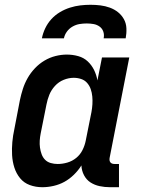

<svg xmlns="http://www.w3.org/2000/svg" viewBox="-20 -770 590 802"><path d="M157 12Q129 12 104.5 3Q80 -6 64 -25.5Q48 -45 40 -70Q32 -95 30.5 -122Q29 -149 31.5 -176.5Q34 -204 40 -231L63 -351Q68 -375 75.5 -398.5Q83 -422 95.5 -444Q108 -466 126 -485Q144 -504 166 -517Q188 -530 212 -536Q236 -542 259 -542Q284 -542 307 -535.5Q330 -529 346.5 -513.5Q363 -498 373 -477.5Q383 -457 387 -434L406 -530H520L438 -111Q437 -106 437.5 -101Q438 -96 441 -92Q444 -88 449 -86.5Q454 -85 459 -85H477V12H440Q417 12 396 7.5Q375 3 358 -8Q341 -19 331 -38Q321 -57 320 -79Q307 -58 288.5 -40Q270 -22 249 -10.5Q228 1 204 6.5Q180 12 157 12ZM221 -85Q241 -85 261.5 -91Q282 -97 298.5 -110.5Q315 -124 324.5 -143Q334 -162 338 -182L362 -302Q365 -318 366 -334.5Q367 -351 365.5 -367Q364 -383 359 -397.5Q354 -412 344 -423.5Q334 -435 319 -440Q304 -445 288 -445Q267 -445 246 -436.5Q225 -428 209.5 -411Q194 -394 186 -374Q178 -354 174 -333L150 -213Q147 -198 146 -183Q145 -168 147 -153.5Q149 -139 154 -125.5Q159 -112 168.5 -102.5Q178 -93 192 -89Q206 -85 221 -85ZM155 -610Q159 -631 169 -652Q179 -673 194.5 -690Q210 -707 230 -719Q250 -731 272 -738Q294 -745 315.5 -747.5Q337 -750 358 -750Q379 -750 399.5 -747.5Q420 -745 439 -738Q458 -731 473 -719Q488 -707 497.5 -690Q507 -673 508 -652Q509 -631 505 -610H413Q416 -625 411.5 -638Q407 -651 396 -659Q385 -667 371 -669.5Q357 -672 342 -672Q327 -672 312 -669.5Q297 -667 283 -659Q269 -651 259.5 -638Q250 -625 247 -610Z"/></svg>

Font: Lode
Style: Bold Italic
Weight: 700
Italic angle: -11°
Monospace: yes
Designer: Belleve Invis
Foundry: Belleve Invis
Version: Version 29.2.0; ttfautohint (v1.8.3)